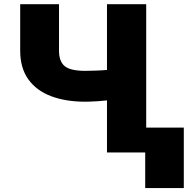

<svg xmlns="http://www.w3.org/2000/svg" viewBox="-20 -748 922 942"><path d="M79.1 -727.5H269.5V-499Q269.5 -447.3 297.1 -423.8Q324.7 -400.4 398.4 -400.4Q410.6 -400.4 443.6 -401.4Q476.6 -402.3 504.9 -404.8V-727.5H697.3V0H504.9V-255.4Q484.4 -252.9 461.4 -251.5Q438.5 -250 420.7 -249.5Q402.8 -249 398.4 -249Q302.7 -249 230.7 -276.1Q158.7 -303.2 118.9 -358.9Q79.1 -414.6 79.1 -499ZM881.8 -122.1V174.8H692.4V-122.1Z"/></svg>

Font: Inter Tight Black
Style: Regular
Weight: 900
Designer: Rasmus Andersson
Foundry: rsms
Version: Version 3.004; ttfautohint (v1.8.4.7-5d5b)